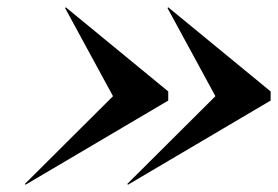

<svg xmlns="http://www.w3.org/2000/svg" viewBox="-20 -650 760 525"><path d="M289 -387 48 -147 50 -145 440 -375V-400L160 -630L158 -628ZM569 -387 328 -147 330 -145 720 -375V-400L440 -630L438 -628Z"/></svg>

Font: Bodoni* 48pt Medium
Style: Italic
Weight: 500
Italic angle: -13°
Version: Version 2.3